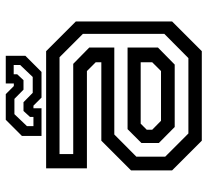

<svg xmlns="http://www.w3.org/2000/svg" viewBox="-47 -673 720 666"><g transform="rotate(-90 313.0 -340.0)"><path d="M158 0 55 -103V-245.5L158 -348.5H430V-368L399.5 -398.5H62V-540H468.5L571.5 -437V-103L468.5 0ZM205.5 -94 150 -149V-209.5L198 -257.5H481V-152L422 -94ZM183 -46.5H444.5L528.5 -130V-412.5L447.5 -493.5H111.5V-446H424.5L481 -390.5V-303.5H179.5L102.5 -227V-127ZM227 -141.5H399.5L430 -172V-212H217L196 -191V-172ZM174.5 -556V-624L230.5 -680H319.5L347.5 -652H356.5V-680H452.5V-612L396.5 -556H307.5L279.5 -584H270.5V-556ZM208.5 -584H240.5V-596L261 -618.5H291.5L324 -586.5H379L420.5 -630V-652.5H388.5V-640.5L368 -618.5H335L303 -650H250L208.5 -606.5Z"/></g></svg>

Font: Tourney Medium
Style: Regular
Weight: 500
Designer: Tyler Finck
Foundry: Etcetera Type Co
Version: Version 1.015